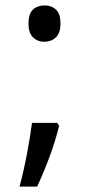

<svg xmlns="http://www.w3.org/2000/svg" viewBox="-20 -569 328 708"><path d="M144 -415Q118 -415 101.5 -431.5Q85 -448 85 -482Q85 -518 101.5 -533.5Q118 -549 144 -549Q170 -549 186.5 -533.5Q203 -518 203 -482Q203 -447 186 -431Q169 -415 144 -415ZM191 -116 198 -105Q184 -48 163 8.5Q142 65 117 119H52Q68 59 79.5 -2Q91 -63 98 -116Z"/></svg>

Font: Noto Sans Bengali SemiCondensed
Style: Regular
Weight: 400
Width: 4
Designer: Jelle Bosma - Monotype Design Team
Foundry: Monotype Imaging Inc.
Version: Version 2.003